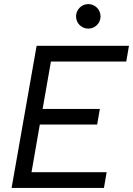

<svg xmlns="http://www.w3.org/2000/svg" viewBox="-20 -917 649 937"><path d="M36.6 0H487.3L500.5 -76.7H133.8L174.3 -309.1H454.1L467.3 -385.3H188L228.5 -616.7H596.2L609.4 -693.4H158.7ZM411.1 -777.3C443.8 -777.3 470.7 -803.7 470.7 -836.9C470.7 -870.1 443.8 -897 411.1 -897C377.9 -897 351.1 -870.1 351.1 -836.9C351.1 -803.7 377.9 -777.3 411.1 -777.3Z"/></svg>

Font: Cascadia Code SemiLight
Style: Italic
Weight: 350
Italic angle: -10°
Monospace: yes
Designer: Aaron Bell
Foundry: Saja Typeworks
Version: Version 2404.023